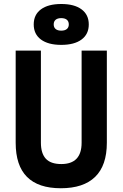

<svg xmlns="http://www.w3.org/2000/svg" viewBox="-20 -952 626 981"><path d="M290.9 9.8Q60.1 9.8 60.1 -222.7V-693.4H189V-222.7Q189 -168.5 214.1 -141.1Q239.3 -113.8 293.2 -113.8Q397 -113.8 397 -222.7V-693.4H525.9V-222.7Q525.9 -106.4 466.1 -48.3Q406.4 9.8 290.9 9.8ZM292.9 -722.7Q226.1 -722.7 189.2 -750.1Q152.3 -777.5 152.3 -827.2Q152.3 -877 189.3 -904.3Q226.2 -931.6 293.1 -931.6Q359.9 -931.6 396.7 -904.2Q433.6 -876.8 433.6 -827.1Q433.6 -777.3 396.6 -750Q359.7 -722.7 292.9 -722.7ZM292.7 -795.4Q311.5 -795.4 321.5 -803.7Q331.5 -812 331.5 -827.2Q331.5 -842.8 321.5 -851.1Q311.5 -859.4 292.7 -859.4Q274.4 -859.4 264.4 -851.1Q254.4 -842.8 254.4 -827.2Q254.4 -812 264.4 -803.7Q274.4 -795.4 292.7 -795.4Z"/></svg>

Font: Cascadia Mono
Style: Regular
Weight: 400
Monospace: yes
Designer: Aaron Bell
Foundry: Saja Typeworks
Version: Version 2102.003